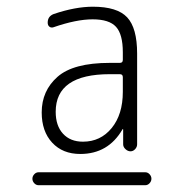

<svg xmlns="http://www.w3.org/2000/svg" viewBox="-20 -756 540 564"><path d="M340.8 -486.3V-529.3Q340.8 -538.1 332 -538.1H302.7Q143.6 -538.1 143.6 -427.7Q143.6 -386.7 165 -363.3Q186.5 -339.8 223.6 -339.8Q275.4 -339.8 308.1 -379.9Q340.8 -419.9 340.8 -486.3ZM332 -571.3Q340.8 -571.3 340.8 -580.1V-602.5Q340.8 -655.3 320.8 -677.2Q300.8 -699.2 252 -699.2Q204.1 -699.2 136.7 -675.8Q129.9 -673.8 125 -677.7Q120.1 -681.6 120.1 -689.5Q120.1 -708 137.7 -714.8Q201.2 -736.3 252.9 -736.3Q324.2 -736.3 353.5 -705.1Q382.8 -673.8 382.8 -598.6V-332Q382.8 -324.2 377 -317.9Q371.1 -311.5 363.3 -311.5Q355.5 -311.5 348.6 -317.9Q341.8 -324.2 341.8 -332V-376L340.8 -377Q339.8 -377 339.8 -376Q297.9 -303.7 215.8 -303.7Q164.1 -303.7 133.3 -336.9Q102.5 -370.1 102.5 -425.8Q102.5 -489.3 148.9 -530.3Q195.3 -571.3 302.7 -571.3ZM93.8 -211.9Q85.9 -211.9 80.6 -217.8Q75.2 -223.6 75.2 -231Q75.2 -238.3 80.6 -244.1Q85.9 -250 93.8 -250H406.2Q414.1 -250 419.4 -244.1Q424.8 -238.3 424.8 -231Q424.8 -223.6 419.4 -217.8Q414.1 -211.9 406.2 -211.9Z"/></svg>

Font: Rounded Mgen+ 2m light
Style: Regular
Weight: 200
Designer: [Source Han Sans]
Ryoko NISHIZUKA  (kana & ideographs); Paul D. Hunt (Latin, Greek & Cyrillic); Wenlong ZHANG  (bopomofo
Version: Version 1.059.20150602